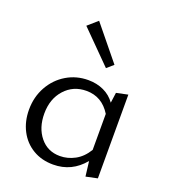

<svg xmlns="http://www.w3.org/2000/svg" viewBox="-130 -791 788 892"><g transform="rotate(20 264.5 -345.0)"><path d="M312 -500 159 -654 207 -696 344 -528ZM452 -420V-6L395 6L386 -68Q326 5 234 5Q177 5 133.5 -21Q90 -47 66 -93Q42 -139 42 -197Q42 -260 70.5 -311Q99 -362 147.5 -391Q196 -420 255 -420Q297 -420 331.5 -404Q366 -388 388 -357L395 -408ZM384 -122V-300Q341 -370 264 -370Q199 -370 157 -323.5Q115 -277 115 -204Q115 -134 152 -88.5Q189 -43 250 -43Q288 -43 323.5 -62Q359 -81 384 -122Z"/></g></svg>

Font: Ysabeau Infant
Style: Regular
Weight: 400
Designer: Christian Thalmann (Catharsis Fonts)
Version: Version 0.003